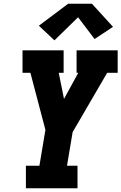

<svg xmlns="http://www.w3.org/2000/svg" viewBox="-20 -1003 647 1023"><path d="M118 0V-120H190L222 -311L142 -615H100V-735H319V-615H293L321 -476L397 -615H388V-735H607V-615H551L367 -299L337 -120H393V0ZM270 -788 187 -866 343 -983H470L582 -860L484 -795L396 -911Z"/></svg>

Font: Iosevka Slab Heavy Extended
Style: Italic
Weight: 900
Width: 7
Italic angle: -9°
Monospace: yes
Designer: Belleve Invis
Foundry: Belleve Invis
Version: Version 11.1.0; ttfautohint (v1.8.3)